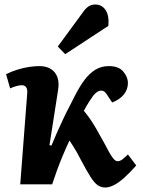

<svg xmlns="http://www.w3.org/2000/svg" viewBox="-20 -820 636 854"><path d="M200 -174 209 -173Q221 -202 234.5 -232.5Q248 -263 262 -292.5Q276 -322 289.5 -347.5Q303 -373 312 -392Q334 -435 356 -464.5Q378 -494 404.5 -510Q431 -526 464 -526Q508 -526 528.5 -501.5Q549 -477 549 -451Q549 -423 531.5 -400.5Q514 -378 479 -364L461 -391Q453 -405 446 -411Q439 -417 429 -417Q422 -417 413.5 -412Q405 -407 395 -395Q388 -385 377 -368.5Q366 -352 353 -327Q365 -313 376 -297.5Q387 -282 399 -262.5Q411 -243 426 -215Q443 -186 454 -164.5Q465 -143 473.5 -129.5Q482 -116 489 -109.5Q496 -103 504 -103Q514 -103 525.5 -112Q537 -121 549 -133L586 -84Q556 -50 531 -28Q506 -6 485.5 4Q465 14 448 14Q430 14 415 4Q400 -6 382.5 -33.5Q365 -61 337 -114Q329 -130 321 -144Q313 -158 305 -170.5Q297 -183 289 -195Q274 -163 259.5 -128.5Q245 -94 233 -61Q221 -28 212 0H70L101 -404Q103 -422 96.5 -431.5Q90 -441 77 -441Q66 -441 52.5 -437Q39 -433 25 -427L7 -490Q31 -502 58.5 -510.5Q86 -519 111 -522.5Q136 -526 155 -526Q186 -526 206.5 -513Q227 -500 235.5 -476Q244 -452 238 -417ZM350 -767Q361 -783 374 -791.5Q387 -800 404 -800Q433 -800 449.5 -775.5Q466 -751 462 -705L270 -579L237 -613Z"/></svg>

Font: Literata
Style: Bold Italic
Weight: 700
Italic angle: -2°
Designer: Latin by Veronika Burian and Jose Scaglione. Greek by Irene Vlachou. Cyrillic by Vera Evstafieva
Foundry: TypeTogether
Version: Version 3.103;gftools[0.9.29]